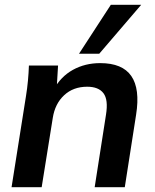

<svg xmlns="http://www.w3.org/2000/svg" viewBox="-20 -777 643 797"><path d="M28 0 88 -379Q93 -410 96 -442Q99 -474 100 -505H221L215 -405L202 -404Q232 -459 282.5 -487Q333 -515 396 -515Q488 -515 525 -461.5Q562 -408 545 -301L498 0H373L420 -301Q430 -363 409.5 -390Q389 -417 342 -417Q284 -417 246 -381.5Q208 -346 199 -287L153 0ZM308 -554 440 -757H566L392 -554Z"/></svg>

Font: Mulish ExtraLight
Style: Bold Italic
Weight: 700
Italic angle: -9°
Version: Version 3.603